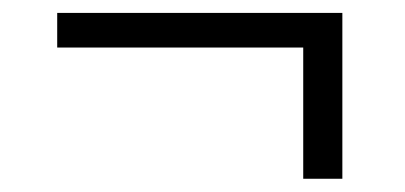

<svg xmlns="http://www.w3.org/2000/svg" viewBox="-20 -353 611 290"><path d="M438 -83V-281.2H66.4V-333.5H497.1V-83Z"/></svg>

Font: Elstob 8pt Medium
Style: Italic
Weight: 500
Italic angle: -20°
Designer: Peter S. Baker
Version: Version 1.015